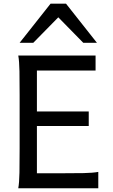

<svg xmlns="http://www.w3.org/2000/svg" viewBox="-20 -1011 606 1031"><path d="M456.5 -412.6V-334.5H178.2V-80.6H307.1Q379.9 -80.6 429.2 -81.5Q478.5 -82.5 507.8 -87.9V0H78.1Q83.5 -29.3 84.5 -84.7Q85.4 -140.1 85.4 -212.4V-500.5Q85.4 -572.8 84.5 -628.2Q83.5 -683.6 78.1 -712.9H493.2V-632.3H178.2V-412.6ZM85.4 -781.2 251.5 -991.2H334.5L500.5 -781.2H427.2L293 -918L158.7 -781.2Z"/></svg>

Font: Andika Am
Style: Regular
Weight: 400
Designer: Victor Gaultney, Annie Olsen, Julie Remington, Don Collingsworth, Eric Hays, Becca Hirsbrunner
Foundry: SIL International
Version: Version 5.000